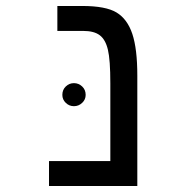

<svg xmlns="http://www.w3.org/2000/svg" viewBox="-20 -619 640 639"><path d="M437 0H143.1V-83H347.2V-341.8Q347.2 -419.9 339.1 -453.6Q331.1 -487.3 312 -501.7Q293 -516.1 256.8 -516.1H170.9V-599.1H253.9Q332 -599.1 367.9 -577.4Q403.8 -555.7 420.4 -506.1Q437 -456.5 437 -367.2ZM187.5 -303.2Q187.5 -320.3 199 -331.3Q210.4 -342.3 226.1 -342.3Q241.7 -342.3 253.4 -331.3Q265.1 -320.3 265.1 -303.2Q265.1 -287.6 253.4 -276.6Q241.7 -265.6 226.1 -265.6Q210.4 -265.6 199 -276.6Q187.5 -287.6 187.5 -303.2Z"/></svg>

Font: Cousine
Style: Regular
Weight: 400
Monospace: yes
Designer: Steve Matteson
Foundry: Ascender Corporation
Version: Version 1.20